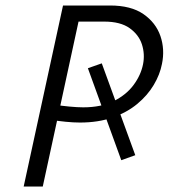

<svg xmlns="http://www.w3.org/2000/svg" viewBox="-20 -678 616 698"><path d="M270.6 -232.5Q247 -232.5 219 -235.3Q190.9 -238.1 162.6 -242.5L173.4 -297.8Q202.7 -293.4 232.1 -290.6Q261.5 -287.8 282.5 -287.8Q348.2 -287.8 393.8 -310.6Q439.4 -333.5 465.8 -369.3Q492.2 -405.1 500 -444.4Q507.3 -481 496 -516.5Q484.6 -551.9 451.2 -575.7Q417.8 -599.5 358.4 -599.5H265.5L135.5 0H66.1L209.1 -658H380.1Q456.2 -658 501.4 -626.8Q546.5 -595.5 563.2 -547Q579.8 -498.4 568.8 -445.5Q561.4 -406.9 538.8 -369Q516.2 -331.1 479 -300.2Q441.8 -269.3 389.6 -250.9Q337.4 -232.5 270.6 -232.5ZM299.5 -430 350 -447.7 471.8 -113.8 420.9 -95.6Z"/></svg>

Font: Ysabeau
Style: Bold Italic
Weight: 700
Italic angle: -12°
Designer: Christian Thalmann (Catharsis Fonts)
Version: Version 2.002